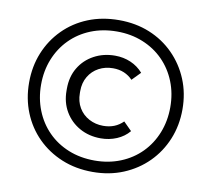

<svg xmlns="http://www.w3.org/2000/svg" viewBox="-83 -833 1061 963"><g transform="rotate(10 447.0 -351.5)"><path d="M448 35Q362 35 290.5 5.5Q219 -24 166.5 -76.5Q114 -129 85.5 -199.5Q57 -270 57 -352Q57 -434 85.5 -504Q114 -574 166.5 -627Q219 -680 290.5 -709Q362 -738 448 -738Q533 -738 604 -709Q675 -680 727.5 -627Q780 -574 809 -504Q838 -434 838 -352Q838 -270 809 -199.5Q780 -129 727.5 -76.5Q675 -24 604 5.5Q533 35 448 35ZM459 -138Q399 -138 351.5 -164.5Q304 -191 276.5 -237.5Q249 -284 249 -344V-354Q249 -415 276.5 -461Q304 -507 352 -533Q400 -559 459 -559Q502 -559 539 -543Q576 -527 602 -497L560 -454Q541 -474 516 -484.5Q491 -495 460 -495Q420 -495 387.5 -477.5Q355 -460 336 -428Q317 -396 317 -354V-344Q317 -301 336 -269Q355 -237 388 -219.5Q421 -202 460 -202Q491 -202 516 -212Q541 -222 561 -242L603 -200Q578 -170 540 -154Q502 -138 459 -138ZM448 -23Q519 -23 579.5 -47.5Q640 -72 684 -116.5Q728 -161 752 -221.5Q776 -282 776 -352Q776 -422 752 -482Q728 -542 684 -586.5Q640 -631 579.5 -655.5Q519 -680 448 -680Q375 -680 314.5 -655.5Q254 -631 210 -586.5Q166 -542 142 -482Q118 -422 118 -352Q118 -282 142 -221.5Q166 -161 210 -116.5Q254 -72 314.5 -47.5Q375 -23 448 -23Z"/></g></svg>

Font: SUSE
Style: Regular
Weight: 400
Designer: Rene Bieder
Foundry: SUSE
Version: Version 1.000